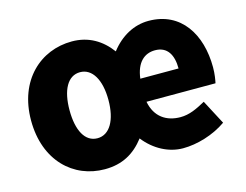

<svg xmlns="http://www.w3.org/2000/svg" viewBox="-86 -719 1110 868"><g transform="rotate(-15 469.0 -284.5)"><path d="M306 14C388 14 446 -19 493 -80C540 -20 606 14 672 14C738 14 816 -9 876 -51L816 -165C774 -142 739 -125 697 -125C632 -125 580 -158 566 -232H889C892 -246 897 -273 897 -305C897 -459 821 -583 669 -583C601 -583 538 -549 491 -488C448 -546 389 -583 310 -583C163 -583 40 -473 40 -285C40 -96 160 14 306 14ZM310 -130C252 -130 220 -190 220 -285C220 -379 252 -439 310 -439C367 -439 402 -379 402 -285C402 -190 367 -130 310 -130ZM566 -340C575 -414 613 -447 663 -447C721 -447 745 -403 745 -340Z"/></g></svg>

Font: Noto Sans CJK HK Black
Style: Regular
Weight: 900
Designer: Ryoko NISHIZUKA 西塚涼子 (kana, bopomofo & ideographs); Paul D. Hunt (Latin, Greek & Cyrillic); Sandoll Communications 산돌커뮤니
Foundry: Adobe
Version: Version 2.004;hotconv 1.0.118;makeotfexe 2.5.65603